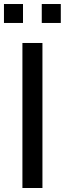

<svg xmlns="http://www.w3.org/2000/svg" viewBox="-32 -940 324 960"><path d="M272 -825.2H176.8V-919.9H272ZM83 -825.2H-12.2V-919.9H83ZM180.2 0H80.1V-725.1H180.2Z"/></svg>

Font: Aurulent Sans
Style: Regular
Weight: 400
Version: Version 2007.05.04